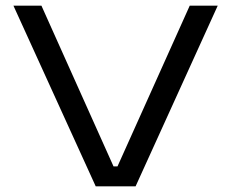

<svg xmlns="http://www.w3.org/2000/svg" viewBox="-20 -659 817 679"><path d="M318.5 0 27.5 -639H126.5L381.5 -70.5H395.5L651 -639H750L459.5 0Z"/></svg>

Font: Anek Gujarati Expanded
Style: Regular
Weight: 400
Width: 7
Designer: Mrunmayee Ghaisas (Gujarati), Yesha Goshar (Latin)
Foundry: Ek Type
Version: Version 1.003